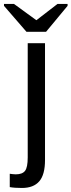

<svg xmlns="http://www.w3.org/2000/svg" viewBox="-74 -748 363 976"><path d="M37.6 207.5Q-0.5 207.5 -24.4 203.1V135.3Q-16.6 136.2 -9.3 137.2Q-2 138.2 5.9 138.2Q39.6 138.2 53.2 120.6Q66.9 103 66.9 52.2V-528.3H154.8V65.4Q154.8 140.1 125.5 173.8Q96.2 207.5 37.6 207.5ZM269.5 -718.3 160.2 -586.4H60.5L-53.7 -718.3V-728H-2.9L110.4 -645.5H111.3L218.3 -728H269.5Z"/></svg>

Font: Arimo Nerd Font
Style: Regular
Weight: 400
Designer: Steve Matteson
Foundry: Monotype Imaging Inc.
Version: Version 1.33;Nerd Fonts 3.2.1